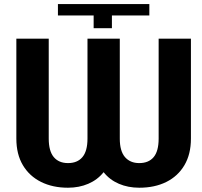

<svg xmlns="http://www.w3.org/2000/svg" viewBox="-20 -898 978 929"><path d="M433.1 -761.7V-823.2H260.3V-878.4H702.6V-823.2H521.5V-761.7ZM309.1 10.3Q234.9 10.3 178.5 -17.8Q122.1 -45.9 90.6 -98.9Q59.1 -151.9 59.1 -227.5V-710.9H215.8V-227.5Q215.8 -167 240.2 -137.9Q264.6 -108.9 309.1 -108.9Q354.5 -108.9 378.9 -137.9Q403.3 -167 403.3 -227.5V-710.9H559.6V-227.5Q559.6 -167 584.7 -137.9Q609.9 -108.9 653.8 -108.9Q699.2 -108.9 723.4 -137.7Q747.6 -166.5 747.6 -227.5V-710.9H903.8V-227.5Q903.8 -151.9 872.3 -98.6Q840.8 -45.4 784.7 -17.6Q728.5 10.3 653.8 10.3Q599.6 10.3 555.2 -8.8Q510.7 -27.8 481.4 -64.9Q451.7 -27.8 407.2 -8.8Q362.8 10.3 309.1 10.3Z"/></svg>

Font: Roboto Slab ExtraBold
Style: Regular
Weight: 800
Designer: Google
Version: Version 2.001; ttfautohint (v1.8.3)